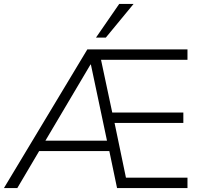

<svg xmlns="http://www.w3.org/2000/svg" viewBox="-27 -956 1023 976"><path d="M-7 0 417 -705H926V-652H469L481 -678L547 -368L524 -384H905V-331H535L552 -347L618 -30L592 -53H926V0H568L525 -206L550 -188H157L182 -205L61 0ZM433 -628 195 -226 186 -241H530L520 -226L435 -628ZM461 -765 579 -936H652L511 -765Z"/></svg>

Font: Nunito Sans 12pt ExtraLight 12pt Light
Style: Regular
Weight: 300
Version: Version 3.101;gftools[0.9.27]